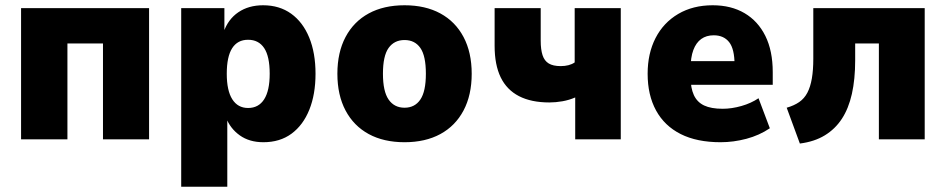

<svg xmlns="http://www.w3.org/2000/svg" viewBox="-20 -529 3591 729"><path d="M60 0V-498H546V0H371V-364H236V0Z M668 180V-498H832V-407H829Q846 -456 885 -482.5Q924 -509 979 -509Q1041 -509 1085.5 -477Q1130 -445 1154 -386.5Q1178 -328 1178 -249Q1178 -171 1154.5 -112.5Q1131 -54 1087 -21.5Q1043 11 980 11Q927 11 890.5 -15Q854 -41 838 -83H843V180ZM922 -119Q962 -119 983 -152Q1004 -185 1004 -249Q1004 -315 983 -346.5Q962 -378 922 -378Q882 -378 861.5 -346Q841 -314 841 -249Q841 -185 862 -152Q883 -119 922 -119Z M1516 11Q1437 11 1380 -20Q1323 -51 1292 -109.5Q1261 -168 1261 -249Q1261 -330 1292 -388.5Q1323 -447 1380 -478Q1437 -509 1516 -509Q1595 -509 1652 -478Q1709 -447 1740 -388.5Q1771 -330 1771 -249Q1771 -168 1740 -109.5Q1709 -51 1652 -20Q1595 11 1516 11ZM1516 -120Q1555 -120 1576 -151Q1597 -182 1597 -249Q1597 -317 1576 -347Q1555 -377 1516 -377Q1477 -377 1455.5 -347Q1434 -317 1434 -249Q1434 -182 1455.5 -151Q1477 -120 1516 -120Z M2164 0V-159Q2141 -149 2115.5 -144.5Q2090 -140 2066 -140Q1997 -140 1950.5 -164Q1904 -188 1881 -235.5Q1858 -283 1858 -355V-498H2033V-374Q2033 -341 2040 -319.5Q2047 -298 2063.5 -288Q2080 -278 2109 -278Q2125 -278 2138.5 -281.5Q2152 -285 2162 -292V-498H2337V0Z M2716 11Q2626 11 2564.5 -20Q2503 -51 2471 -109.5Q2439 -168 2439 -249Q2439 -326 2469 -384.5Q2499 -443 2555 -476Q2611 -509 2686 -509Q2756 -509 2807 -479Q2858 -449 2886 -392.5Q2914 -336 2914 -255V-207H2584V-297H2782L2769 -283Q2769 -343 2748.5 -369Q2728 -395 2690 -395Q2662 -395 2642.5 -381Q2623 -367 2612.5 -339Q2602 -311 2602 -267V-238Q2602 -195 2614.5 -168Q2627 -141 2653.5 -128.5Q2680 -116 2724 -116Q2758 -116 2795 -126.5Q2832 -137 2860 -156L2903 -42Q2863 -15 2814 -2Q2765 11 2716 11Z M3017 16 2967 -120Q2995 -128 3014.5 -141.5Q3034 -155 3045.5 -177Q3057 -199 3062.5 -231Q3068 -263 3068 -306V-498H3491V0H3317V-364H3227V-300Q3227 -228 3214.5 -172.5Q3202 -117 3176.5 -78Q3151 -39 3111.5 -15Q3072 9 3017 16Z"/></svg>

Font: Nunito Sans 10pt SemiCondensed Black
Style: Regular
Weight: 900
Width: 4
Designer: Vernon Adams
Foundry: Vernon Adams
Version: Version 3.101;gftools[0.9.27]